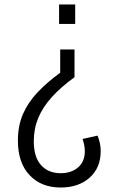

<svg xmlns="http://www.w3.org/2000/svg" viewBox="-20 -632 506 858"><path d="M313 -411V-287Q252 -243 211.5 -198Q171 -153 151 -105Q131 -57 131 -1Q131 70 163.5 106Q196 142 251 142Q299 142 329 116Q359 90 359 44Q359 30 356.5 17Q354 4 349 -11L416 -26Q423 -8 426.5 8.5Q430 25 430 43Q430 118 380.5 162Q331 206 251 206Q164 206 112 150.5Q60 95 60 -3Q60 -70 82.5 -122Q105 -174 147.5 -219Q190 -264 249 -307V-411ZM316 -612V-525H244V-612Z"/></svg>

Font: Oswald Light
Style: Regular
Weight: 300
Designer: Vernon Adams
Foundry: Vernon Adams
Version: Version 4.103;gftools[0.9.33.dev8+g029e19f]